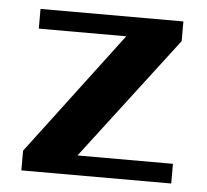

<svg xmlns="http://www.w3.org/2000/svg" viewBox="-42 -529 617 573"><g transform="rotate(5 266.5 -242.5)"><path d="M491 -59V0H42V-59L319 -426H57V-485H485V-426L205 -59Z"/></g></svg>

Font: Sarpanch
Style: Bold
Weight: 700
Designer: Manushi Parikh (Devanagari and Latin), Jyotish Sonowal (Devanagari)
Foundry: Indian Type Foundry
Version: Version 2.004;PS 1.0;hotconv 1.0.78;makeotf.lib2.5.61930; tt